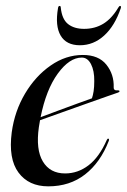

<svg xmlns="http://www.w3.org/2000/svg" viewBox="-20 -634 437 662"><path d="M355 -148Q326 -73.5 273.2 -32.5Q220.5 8.5 146.5 8.5Q79 8.5 43.8 -39Q8.5 -86.5 20.5 -178Q30.5 -251 66.5 -311.5Q102.5 -372 154.8 -408.2Q207 -444.5 265.5 -444.5Q320 -444.5 346.8 -411Q373.5 -377.5 372 -333Q371.5 -321 386 -322.5Q391 -323 392 -320Q392.5 -317 387.5 -315Q381 -313 350.5 -302.2Q320 -291.5 277.8 -276.5Q235.5 -261.5 192.2 -246Q149 -230.5 118 -219.5Q115.5 -207.5 114 -195.5Q103 -118.5 127.8 -77.2Q152.5 -36 204.5 -36Q248.5 -36 285.2 -64Q322 -92 348 -151Q350.5 -156.5 353.5 -156Q357.5 -155 355 -148ZM262 -435.5Q219.5 -435.5 179.2 -380.2Q139 -325 120 -230Q147.5 -240.5 182.2 -253.2Q217 -266 248.2 -277.5Q279.5 -289 297 -295Q300.5 -305 302.8 -319.5Q305 -334 305 -354.5Q305.5 -390 293.8 -412.8Q282 -435.5 262 -435.5ZM270 -534.5Q307 -534.5 336 -552Q365 -569.5 388 -608Q391 -613.5 394 -613.5Q398.5 -613.5 396.5 -606Q376 -545 339.2 -511.5Q302.5 -478 255.5 -478Q208.5 -478 189 -511.5Q169.5 -545 180 -606Q181 -613.5 185.5 -613.5Q189.5 -613.5 189.5 -608Q193.5 -568 214.5 -551.2Q235.5 -534.5 270 -534.5Z"/></svg>

Font: Fraunces 144pt
Style: Italic
Weight: 400
Italic angle: -16°
Version: Version 1.000;[b76b70a41]